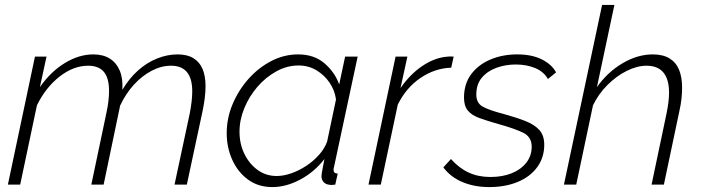

<svg xmlns="http://www.w3.org/2000/svg" viewBox="-20 -750 2851 780"><path d="M122 -520H169L142 -396Q186 -459 243.5 -494Q301 -529 359 -529Q399 -529 426 -512Q453 -495 466.5 -463Q480 -431 477 -385Q505 -432 541 -464Q577 -496 618.5 -512.5Q660 -529 701 -529Q741 -529 766 -513.5Q791 -498 803 -469.5Q815 -441 815 -400Q815 -378 812 -353Q809 -328 803 -299L739 0H689L751 -290Q761 -342 761 -379Q761 -431 739.5 -457Q718 -483 675 -483Q635 -483 596 -462.5Q557 -442 524 -406Q491 -370 468 -321L401 0H351L412 -290Q418 -317 420.5 -339.5Q423 -362 423 -381Q423 -433 402 -458Q381 -483 338 -483Q278 -483 221.5 -438.5Q165 -394 130 -322L62 0H12Z M1086 10Q1029 10 987.5 -20.5Q946 -51 923.5 -101Q901 -151 901 -209Q901 -270 925 -327Q949 -384 989.5 -429.5Q1030 -475 1082 -502Q1134 -529 1191 -529Q1256 -529 1298 -493Q1340 -457 1358 -407L1382 -520H1433L1337 -72Q1336 -69 1335.5 -66Q1335 -63 1335 -60Q1335 -45 1352 -45L1342 0Q1336 0 1331 1Q1326 2 1322 1Q1304 0 1295 -10Q1286 -20 1286 -34Q1286 -39 1287 -45Q1288 -51 1290.5 -64.5Q1293 -78 1298 -104Q1258 -52 1200.5 -21Q1143 10 1086 10ZM1104 -35Q1132 -35 1163.5 -46Q1195 -57 1224.5 -76.5Q1254 -96 1276.5 -121.5Q1299 -147 1309 -175L1345 -346Q1340 -383 1319 -414Q1298 -445 1265.5 -464.5Q1233 -484 1193 -484Q1146 -484 1102.5 -460Q1059 -436 1025.5 -397Q992 -358 972.5 -310.5Q953 -263 953 -215Q953 -166 972.5 -125.5Q992 -85 1026 -60Q1060 -35 1104 -35Z M1587 -520H1635L1607 -392Q1647 -450 1698 -483.5Q1749 -517 1800 -520Q1807 -521 1813 -520.5Q1819 -520 1823 -520L1813 -475Q1747 -473 1688.5 -433.5Q1630 -394 1596 -325L1527 0H1477Z M1967 10Q1908 10 1859.5 -10Q1811 -30 1781 -70L1812 -104Q1845 -67 1884 -49Q1923 -31 1972 -31Q2021 -31 2058.5 -46Q2096 -61 2118 -89Q2140 -117 2140 -154Q2140 -194 2105 -211Q2070 -228 2005 -246Q1959 -259 1927.5 -270.5Q1896 -282 1880.5 -301Q1865 -320 1865 -353Q1865 -410 1894.5 -449Q1924 -488 1973 -508.5Q2022 -529 2081 -529Q2141 -529 2181.5 -508.5Q2222 -488 2239 -456L2206 -429Q2189 -459 2154 -473.5Q2119 -488 2075 -488Q2035 -488 1998 -475Q1961 -462 1938 -435Q1915 -408 1915 -366Q1915 -331 1941.5 -316.5Q1968 -302 2026 -287Q2077 -273 2114 -258.5Q2151 -244 2171 -222Q2191 -200 2191 -162Q2191 -110 2162.5 -71Q2134 -32 2083.5 -11Q2033 10 1967 10Z M2426 -730H2476L2405 -396Q2448 -457 2509 -493Q2570 -529 2632 -529Q2673 -529 2699.5 -513Q2726 -497 2738.5 -467Q2751 -437 2751 -394Q2751 -373 2748.5 -349Q2746 -325 2740 -299L2677 0H2627L2688 -290Q2693 -314 2695.5 -335Q2698 -356 2698 -373Q2698 -428 2675 -455.5Q2652 -483 2607 -483Q2568 -483 2526 -462Q2484 -441 2447.5 -404.5Q2411 -368 2389 -322L2321 0H2271Z"/></svg>

Font: Raleway Thin Light
Style: Italic
Weight: 300
Italic angle: -12°
Version: Version 4.026